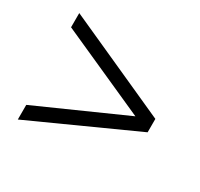

<svg xmlns="http://www.w3.org/2000/svg" viewBox="-114 -684 829 795"><g transform="rotate(30 300.0 -286.5)"><path d="M54 -541 546 -319V-255L54 -32V-102L469 -287L54 -473Z"/></g></svg>

Font: PRinguin Sans
Style: Regular
Weight: 400
Designer: Vernon Adams
Foundry: Vernon Adams
Version: ""